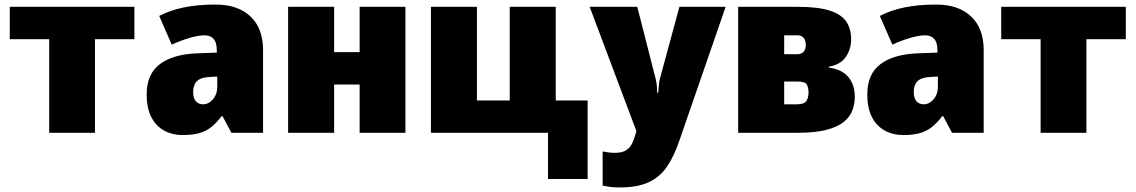

<svg xmlns="http://www.w3.org/2000/svg" viewBox="-20 -583 4986 843"><path d="M570 -411H397V0H196V-411H23V-553H570Z M927 -563Q1024 -563 1079.5 -511Q1135 -459 1135 -363V0H996L957 -73H953Q931 -44 908 -25.5Q885 -7 855 1.5Q825 10 781 10Q737 10 701 -9.5Q665 -29 644.5 -68.5Q624 -108 624 -169Q624 -258 682 -301.5Q740 -345 847 -349L932 -352V-360Q932 -397 917.5 -412.5Q903 -428 879 -428Q851 -428 812 -416.5Q773 -405 734 -387L679 -513Q727 -538 787.5 -550.5Q848 -563 927 -563ZM900 -245Q861 -243 844.5 -226.5Q828 -210 828 -180Q828 -152 840 -138.5Q852 -125 871 -125Q896 -125 915 -147Q934 -169 934 -204V-247Z M1447 -553V-354H1559V-553H1760V0H1559V-212H1447V0H1245V-553Z M2560 203H2386V0H1872V-553H2074V-142H2218V-553H2420V-142H2560Z M2569 -553H2778L2859 -236Q2861 -229 2862.5 -219Q2864 -209 2864.5 -198Q2865 -187 2865 -176H2870Q2872 -194 2873 -210Q2874 -226 2877 -236L2963 -553H3166L2963 34Q2940 102 2909 148Q2878 194 2828.5 217Q2779 240 2700 240Q2675 240 2657.5 237.5Q2640 235 2626 232V82Q2636 84 2650.5 86Q2665 88 2681 88Q2711 88 2728.5 77Q2746 66 2755.5 46.5Q2765 27 2771 4L2774 -8Z M3717 -410Q3717 -367 3693.5 -333Q3670 -299 3619 -290V-286Q3676 -279 3704.5 -245Q3733 -211 3733 -158Q3733 -127 3722.5 -98.5Q3712 -70 3685 -48Q3658 -26 3609 -13Q3560 0 3482 0H3221V-553H3483Q3572 -553 3623 -536.5Q3674 -520 3695.5 -488.5Q3717 -457 3717 -410ZM3530 -177Q3530 -198 3522.5 -211.5Q3515 -225 3483 -225H3423V-125H3478Q3511 -125 3520.5 -139.5Q3530 -154 3530 -177ZM3518 -385Q3518 -406 3508.5 -417Q3499 -428 3482 -428H3423V-345H3480Q3500 -345 3509 -356.5Q3518 -368 3518 -385Z M4091 -563Q4188 -563 4243.5 -511Q4299 -459 4299 -363V0H4160L4121 -73H4117Q4095 -44 4072 -25.5Q4049 -7 4019 1.5Q3989 10 3945 10Q3901 10 3865 -9.5Q3829 -29 3808.5 -68.5Q3788 -108 3788 -169Q3788 -258 3846 -301.5Q3904 -345 4011 -349L4096 -352V-360Q4096 -397 4081.5 -412.5Q4067 -428 4043 -428Q4015 -428 3976 -416.5Q3937 -405 3898 -387L3843 -513Q3891 -538 3951.5 -550.5Q4012 -563 4091 -563ZM4064 -245Q4025 -243 4008.5 -226.5Q3992 -210 3992 -180Q3992 -152 4004 -138.5Q4016 -125 4035 -125Q4060 -125 4079 -147Q4098 -169 4098 -204V-247Z M4923 -411H4750V0H4549V-411H4376V-553H4923Z"/></svg>

Font: Noto Sans Display Black
Style: Regular
Weight: 900
Designer: Monotype Design Team
Foundry: Monotype Imaging Inc.
Version: Version 2.003